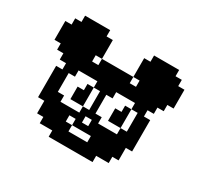

<svg xmlns="http://www.w3.org/2000/svg" viewBox="-146 -949 1166 1105"><g transform="rotate(30 437.5 -396.0)"><path d="M375 -250H416.7V-208.3H375ZM208.3 -291.7H250V-250H208.3ZM208.3 -250H250V-208.3H208.3ZM208.3 -458.3H250V-416.7H208.3ZM416.7 -458.3H458.3V-416.7H416.7ZM416.7 -291.7H458.3V-250H416.7ZM333.3 -250H375V-208.3H333.3ZM291.7 -500H333.3V-458.3H291.7ZM333.3 -500H375V-458.3H333.3ZM375 -500H416.7V-458.3H375ZM458.3 -291.7H500V-250H458.3ZM250 -208.3H291.7V-166.7H250ZM166.7 -291.7H208.3V-250H166.7ZM166.7 -333.3H208.3V-291.7H166.7ZM166.7 -375H208.3V-333.3H166.7ZM166.7 -416.7H208.3V-375H166.7ZM250 -500H291.7V-458.3H250ZM333.3 -541.7H375V-500H333.3ZM375 -541.7H416.7V-500H375ZM416.7 -500H458.3V-458.3H416.7ZM458.3 -458.3H500V-416.7H458.3ZM500 -500H541.7V-458.3H500ZM500 -250H541.7V-208.3H500ZM458.3 -500H500V-458.3H458.3ZM416.7 -541.7H458.3V-500H416.7ZM458.3 -250H500V-208.3H458.3ZM291.7 -541.7H333.3V-500H291.7ZM333.3 -583.3H375V-541.7H333.3ZM375 -583.3H416.7V-541.7H375ZM416.7 -583.3H458.3V-541.7H416.7ZM458.3 -583.3H500V-541.7H458.3ZM458.3 -541.7H500V-500H458.3ZM500 -541.7H541.7V-500H500ZM583.3 -333.3H625V-291.7H583.3ZM541.7 -166.7H583.3V-125H541.7ZM333.3 -125H375V-83.3H333.3ZM375 -125H416.7V-83.3H375ZM125 -416.7H166.7V-375H125ZM125 -375H166.7V-333.3H125ZM125 -333.3H166.7V-291.7H125ZM125 -291.7H166.7V-250H125ZM125 -250H166.7V-208.3H125ZM166.7 -250H208.3V-208.3H166.7ZM166.7 -208.3H208.3V-166.7H166.7ZM208.3 -166.7H250V-125H208.3ZM250 -125H291.7V-83.3H250ZM291.7 -125H333.3V-83.3H291.7ZM333.3 -83.3H375V-41.7H333.3ZM375 -83.3H416.7V-41.7H375ZM416.7 -83.3H458.3V-41.7H416.7ZM458.3 -83.3H500V-41.7H458.3ZM500 -125H541.7V-83.3H500ZM541.7 -125H583.3V-83.3H541.7ZM625 -250H666.7V-208.3H625ZM291.7 -83.3H333.3V-41.7H291.7ZM166.7 -458.3H208.3V-416.7H166.7ZM208.3 -500H250V-458.3H208.3ZM208.3 -541.7H250V-500H208.3ZM250 -541.7H291.7V-500H250ZM250 -583.3H291.7V-541.7H250ZM500 -583.3H541.7V-541.7H500ZM500 -83.3H541.7V-41.7H500ZM541.7 -83.3H583.3V-41.7H541.7ZM583.3 -125H625V-83.3H583.3ZM625 -166.7H666.7V-125H625ZM666.7 -208.3H708.3V-166.7H666.7ZM708.3 -250H750V-208.3H708.3ZM708.3 -291.7H750V-250H708.3ZM708.3 -333.3H750V-291.7H708.3ZM708.3 -375H750V-333.3H708.3ZM708.3 -416.7H750V-375H708.3ZM666.7 -458.3H708.3V-416.7H666.7ZM666.7 -291.7H708.3V-250H666.7ZM666.7 -250H708.3V-208.3H666.7ZM583.3 -416.7H625V-375H583.3ZM583.3 -375H625V-333.3H583.3ZM333.3 -375H375V-333.3H333.3ZM250 -250H291.7V-208.3H250ZM583.3 -250H625V-208.3H583.3ZM291.7 -250H333.3V-208.3H291.7ZM541.7 -250H583.3V-208.3H541.7ZM166.7 -541.7H208.3V-500H166.7ZM208.3 -583.3H250V-541.7H208.3ZM166.7 -583.3H208.3V-541.7H166.7ZM333.3 -416.7H375V-375H333.3ZM333.3 -333.3H375V-291.7H333.3ZM416.7 -416.7H458.3V-375H416.7ZM416.7 -375H458.3V-333.3H416.7ZM416.7 -333.3H458.3V-291.7H416.7ZM375 -458.3H416.7V-416.7H375ZM375 -291.7H416.7V-250H375ZM666.7 -333.3H708.3V-291.7H666.7ZM666.7 -375H708.3V-333.3H666.7ZM666.7 -416.7H708.3V-375H666.7ZM625 -291.7H666.7V-250H625ZM625 -458.3H666.7V-416.7H625ZM333.3 -625V-583.3H291.7V-625ZM333.3 -666.7V-625H291.7V-666.7ZM291.7 -708.3V-666.7H250V-708.3ZM166.7 -541.7V-500H125V-541.7ZM166.7 -583.3V-541.7H125V-583.3ZM166.7 -625V-583.3H125V-625ZM166.7 -666.7V-625H125V-666.7ZM166.7 -708.3V-666.7H125V-708.3ZM208.3 -708.3V-666.7H166.7V-708.3ZM208.3 -666.7V-625H166.7V-666.7ZM208.3 -625V-583.3H166.7V-625ZM250 -708.3V-666.7H208.3V-708.3ZM250 -666.7V-625H208.3V-666.7ZM291.7 -666.7V-625H250V-666.7ZM291.7 -625V-583.3H250V-625ZM250 -625V-583.3H208.3V-625ZM125 -666.7V-625H83.3V-666.7ZM125 -625V-583.3H83.3V-625ZM125 -583.3V-541.7H83.3V-583.3ZM250 -750V-708.3H208.3V-750ZM208.3 -750V-708.3H166.7V-750ZM166.7 -750V-708.3H125V-750ZM125 -708.3V-666.7H83.3V-708.3ZM83.3 -666.7V-625H41.7V-666.7ZM83.3 -625V-583.3H41.7V-625ZM83.3 -583.3V-541.7H41.7V-583.3ZM125 -541.7V-500H83.3V-541.7ZM583.3 -500V-458.3H541.7V-500ZM625 -500V-458.3H583.3V-500ZM666.7 -500V-458.3H625V-500ZM666.7 -541.7V-500H625V-541.7ZM625 -541.7V-500H583.3V-541.7ZM625 -583.3V-541.7H583.3V-583.3ZM708.3 -541.7V-500H666.7V-541.7ZM666.7 -583.3V-541.7H625V-583.3ZM708.3 -583.3V-541.7H666.7V-583.3ZM541.7 -666.7H583.3V-625H541.7ZM583.3 -708.3H625V-666.7H583.3ZM708.3 -541.7H750V-500H708.3ZM708.3 -583.3H750V-541.7H708.3ZM708.3 -625H750V-583.3H708.3ZM708.3 -666.7H750V-625H708.3ZM708.3 -708.3H750V-666.7H708.3ZM666.7 -708.3H708.3V-666.7H666.7ZM666.7 -666.7H708.3V-625H666.7ZM666.7 -625H708.3V-583.3H666.7ZM625 -708.3H666.7V-666.7H625ZM625 -666.7H666.7V-625H625ZM583.3 -666.7H625V-625H583.3ZM583.3 -625H625V-583.3H583.3ZM625 -625H666.7V-583.3H625ZM750 -666.7H791.7V-625H750ZM750 -625H791.7V-583.3H750ZM750 -583.3H791.7V-541.7H750ZM625 -750H666.7V-708.3H625ZM666.7 -750H708.3V-708.3H666.7ZM708.3 -750H750V-708.3H708.3ZM750 -708.3H791.7V-666.7H750ZM791.7 -666.7H833.3V-625H791.7ZM791.7 -625H833.3V-583.3H791.7ZM791.7 -583.3H833.3V-541.7H791.7ZM750 -541.7H791.7V-500H750ZM750 -500V-458.3H708.3V-500ZM166.7 -500V-458.3H125V-500ZM708.3 -500V-458.3H666.7V-500ZM208.3 -500V-458.3H166.7V-500ZM583.3 -541.7V-500H541.7V-541.7ZM625 -750V-708.3H583.3V-750ZM583.3 -708.3V-666.7H541.7V-708.3ZM291.7 -750V-708.3H250V-750ZM333.3 -708.3V-666.7H291.7V-708.3ZM583.3 -625V-583.3H541.7V-625ZM291.7 -375H333.3V-333.3H291.7ZM291.7 -333.3H333.3V-291.7H291.7ZM541.7 -375H583.3V-333.3H541.7ZM541.7 -333.3H583.3V-291.7H541.7ZM333.3 -166.7H375V-125H333.3ZM375 -208.3H416.7V-166.7H375ZM500 -166.7H541.7V-125H500ZM458.3 -208.3H500V-166.7H458.3ZM583.3 -208.3H625V-166.7H583.3ZM583.3 -166.7H625V-125H583.3ZM625 -208.3H666.7V-166.7H625ZM208.3 -208.3H250V-166.7H208.3ZM500 -208.3H541.7V-166.7H500ZM291.7 -208.3H333.3V-166.7H291.7ZM250 -166.7H291.7V-125H250ZM541.7 -208.3H583.3V-166.7H541.7ZM666.7 -166.7H708.3V-125H666.7ZM625 -125H666.7V-83.3H625ZM208.3 -125H250V-83.3H208.3ZM166.7 -166.7H208.3V-125H166.7ZM416.7 -208.3H458.3V-166.7H416.7ZM291.7 -166.7H333.3V-125H291.7ZM458.3 -125H500V-83.3H458.3ZM416.7 -125H458.3V-83.3H416.7Z"/></g></svg>

Font: Yarndings 20
Style: Regular
Weight: 400
Designer: Sarah Cadigan-Fried
Version: Version 1.000; ttfautohint (v1.8.4.7-5d5b)